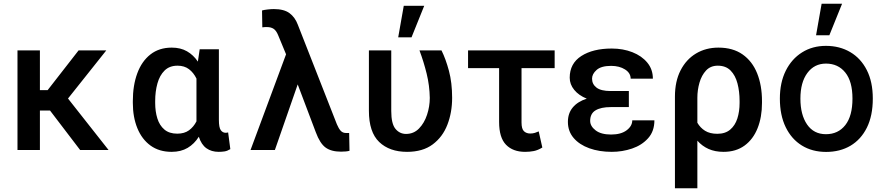

<svg xmlns="http://www.w3.org/2000/svg" viewBox="-20 -796 4693 1019"><path d="M405.2 0 245.4 -209.5H191.8V0H72.8V-528.4H191.8V-317.8H233L397 -528.4H544L340.9 -273.1L556.1 0Z M685 -249.6V-259.6Q685 -342.7 708.6 -406.8Q732.2 -470.9 778.4 -507.1Q824.6 -543.3 891.7 -543.3Q938.2 -543.3 972.3 -523.8Q1006.4 -504.3 1030.2 -469.1L1039.8 -534.4H1141.7V-159.8Q1141.7 -119 1151.8 -105.1Q1161.9 -91.3 1177.6 -91.3Q1185.7 -91.3 1190.7 -93.4L1202.4 -4.6Q1186.4 5.3 1171.7 7.6Q1157 9.9 1140.6 9.9Q1102.3 9.9 1075.5 -9.2Q1048.7 -28.4 1035.2 -70.3Q1011.4 -32.3 975.9 -11.2Q940.3 9.9 891 9.9Q824.9 9.9 778.9 -23.4Q733 -56.8 709 -115.6Q685 -174.4 685 -249.6ZM803.6 -259.6V-249.6Q803.6 -204.2 815.2 -167.3Q826.7 -130.3 852.5 -108.5Q878.2 -86.6 920.8 -86.6Q958.5 -86.6 983 -104.4Q1007.5 -122.2 1022.7 -152V-378.9Q1007.5 -410.2 983 -428.8Q958.5 -447.4 922.2 -447.4Q879.6 -447.4 853.5 -421.7Q827.4 -396 815.5 -353.2Q803.6 -310.4 803.6 -259.6Z M1433.2 -747.9Q1487.2 -747.9 1516.5 -726.2Q1545.8 -704.5 1560.4 -665.5L1768.1 -136Q1777.3 -114 1788 -102.1Q1798.7 -90.2 1816.4 -90.2H1833.1L1834.9 4.3Q1818.9 8.9 1789.8 8.9Q1737.9 8.9 1707.9 -13Q1677.9 -34.8 1655.9 -94.5L1560 -348L1438.9 0H1309.7L1498.2 -507.8L1456.7 -608Q1446.4 -633.5 1432.4 -642.9Q1418.3 -652.3 1397.4 -652.3Q1392.4 -652.3 1385.3 -652.2Q1378.2 -652 1372.2 -650.9L1370.7 -740.4Q1381 -743.6 1400.2 -745.7Q1419.4 -747.9 1433.2 -747.9Z M1937.9 -528.4H2056.5V-206.7Q2056.5 -139.2 2078.8 -112.2Q2101.2 -85.2 2134.9 -85.2Q2175.8 -85.2 2203.8 -114Q2231.9 -142.8 2246.4 -186.8Q2261 -230.8 2261 -276.6Q2259.9 -341.6 2244.5 -404.7Q2229 -467.7 2206.3 -528.4H2323.2Q2345.5 -483.7 2362.6 -420.3Q2379.6 -356.9 2379.6 -276.6Q2379.6 -199.2 2354.4 -134.1Q2329.2 -68.9 2276.3 -29.5Q2223.4 9.9 2140.3 9.9Q2047.2 9.9 1992.5 -42.4Q1937.9 -94.8 1937.9 -208.1ZM2093.4 -598 2122.9 -765.3H2231.5L2164.1 -598Z M2923.7 -528.4V-434.3H2747.9V-146Q2747.9 -111.5 2761 -99.4Q2774.1 -87.4 2793.7 -87.4Q2807.9 -87.4 2818.9 -90.9Q2829.9 -94.5 2839.1 -98.7L2858.3 -13.1Q2834.5 1.4 2812.9 5.7Q2791.2 9.9 2766.7 9.9Q2702.4 9.9 2665.7 -27.7Q2628.9 -65.3 2628.9 -148.8V-434.3H2464.1V-528.4Z M3220.9 -312.9H3317.5V-227.6H3220.9Q3169.4 -227.6 3140.8 -210.4Q3112.2 -193.2 3112.2 -154.5Q3112.2 -126.4 3141 -104.2Q3169.7 -82 3223 -82Q3275.9 -82 3305.8 -104.6Q3335.6 -127.1 3335.6 -157.3H3453.1Q3453.1 -99.4 3419.7 -62.3Q3386.4 -25.2 3334.5 -7.6Q3282.7 9.9 3226.9 9.9Q3160.2 9.9 3107.6 -9.1Q3055 -28.1 3024.5 -63.7Q2994 -99.4 2994 -149.1Q2994 -195 3020.1 -226Q3046.2 -257.1 3094.1 -272.4Q3051.8 -289.4 3027.7 -318.9Q3003.6 -348.4 3003.6 -383.5Q3003.6 -459.2 3065.3 -498.8Q3127.1 -538.4 3226.9 -538.4Q3286.6 -538.4 3336.1 -519Q3385.7 -499.6 3415.3 -463.8Q3445 -427.9 3445 -378.6H3327.1Q3327.1 -408.4 3297.2 -427.4Q3267.4 -446.4 3223.4 -446.4Q3170.8 -446.4 3146.5 -424.9Q3122.2 -403.4 3122.2 -378.6Q3122.2 -349.4 3145.8 -331.1Q3169.4 -312.9 3220.9 -312.9Z M3562.1 203.1V-283.4Q3562.1 -364.3 3592 -422.6Q3621.8 -480.8 3674 -512.1Q3726.2 -543.3 3793 -543.3Q3869.7 -543.3 3921.2 -507.1Q3972.7 -470.9 3998.4 -406.8Q4024.1 -342.7 4024.1 -259.6V-249.6Q4024.1 -174.4 4000.7 -115.6Q3977.3 -56.8 3931.6 -23.4Q3886 9.9 3820 9.9Q3774.9 9.9 3740.4 -5.5Q3706 -21 3681.1 -49.4V203.1ZM3681.1 -277.3V-144.5Q3696.4 -117.9 3721.9 -101.9Q3747.5 -85.9 3786.9 -85.9Q3829.2 -85.9 3855.3 -108Q3881.4 -130 3893.3 -167.1Q3905.2 -204.2 3905.2 -249.6V-259.6Q3905.2 -310.4 3894 -353.2Q3882.8 -396 3857.4 -421.7Q3832 -447.4 3789.4 -447.4Q3751.1 -447.4 3727.3 -421.9Q3703.5 -396.3 3692.3 -357.2Q3681.1 -318.2 3681.1 -277.3Z M4364.3 10.3Q4291.2 10.3 4236 -23.6Q4180.8 -57.5 4149.9 -121.1Q4119 -184.7 4119 -272.7Q4119 -357.6 4150.2 -420.5Q4181.5 -483.3 4236.7 -517.9Q4291.9 -552.6 4363.6 -552.6Q4436.4 -552.6 4492.5 -519.5Q4548.7 -486.5 4580.4 -424Q4612.2 -361.5 4612.2 -272.7Q4612.2 -182.2 4581 -119Q4549.7 -55.8 4494 -22.7Q4438.2 10.3 4364.3 10.3ZM4363.6 -83.8Q4428.3 -83.8 4466.3 -132.1Q4504.3 -180.4 4504.3 -272.7Q4504.3 -364 4466.1 -411.2Q4427.9 -458.5 4363.6 -458.5Q4301.8 -458.5 4264.9 -408.6Q4228 -358.7 4228 -272.7Q4228 -187.1 4263.3 -135.5Q4298.7 -83.8 4363.6 -83.8ZM4311.1 -609 4340.6 -776.3H4449.2L4381.7 -609Z"/></svg>

Font: Interface Medium
Style: Regular
Weight: 500
Designer: Rasmus Andersson
Foundry: rsms
Version: Version 1.8